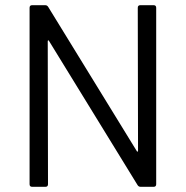

<svg xmlns="http://www.w3.org/2000/svg" viewBox="-20 -720 716 740"><path d="M94 -10V-690Q94 -700 104 -700H154Q162 -700 166 -693L507 -138Q508 -135 510 -135.5Q512 -136 512 -139L511 -690Q511 -700 521 -700H572Q582 -700 582 -690V-10Q582 0 572 0H522Q514 0 510 -7L169 -562Q168 -565 166 -564.5Q164 -564 164 -561L165 -10Q165 0 155 0H104Q94 0 94 -10Z"/></svg>

Font: Barlow GEO
Style: Regular
Weight: 400
Designer: Jeremy Tribby
Foundry: Tribby Type
Version: Version 1.408